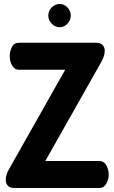

<svg xmlns="http://www.w3.org/2000/svg" viewBox="-20 -946 576 966"><path d="M54 0Q30 0 19.5 -11.5Q9 -23 9 -41Q9 -67 26 -96L308 -595H76Q54 -595 41.5 -615.5Q29 -636 29 -663Q29 -688 40 -709.5Q51 -731 76 -731H462Q485 -731 496 -719.5Q507 -708 507 -690Q507 -666 490 -635L208 -136H480Q503 -136 515 -114Q527 -92 527 -68Q527 -44 515 -22Q503 0 480 0ZM280 -809Q257 -809 240 -827Q223 -845 223 -868Q223 -891 240 -908.5Q257 -926 280 -926Q303 -926 319.5 -908.5Q336 -891 336 -868Q336 -845 319.5 -827Q303 -809 280 -809Z"/></svg>

Font: Dosis ExtraBold
Style: Regular
Weight: 800
Designer: EdgarTolentino, PabloImpallari, IginoMarini
Foundry: EdgarTolentino, PabloImpallari, IginoMarini
Version: Version 3.001; ttfautohint (v1.8.2)